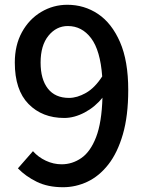

<svg xmlns="http://www.w3.org/2000/svg" viewBox="-20 -770 610 804"><path d="M244 14Q180 14 133.5 -9Q87 -32 55 -65L118 -137Q140 -112 172 -97Q204 -82 238 -82Q283 -82 321 -108.5Q359 -135 382.5 -196Q406 -257 409 -361Q378 -322 334.5 -299Q291 -276 249 -276Q157 -276 99.5 -334.5Q42 -393 42 -508Q42 -581 72 -635.5Q102 -690 152.5 -720Q203 -750 262 -750Q333 -750 390.5 -711.5Q448 -673 482.5 -594Q517 -515 517 -393Q517 -285 494.5 -207.5Q472 -130 433.5 -81Q395 -32 346 -9Q297 14 244 14ZM408 -450Q400 -559 361.5 -610Q323 -661 264 -661Q216 -661 183 -620.5Q150 -580 150 -508Q150 -438 180.5 -399Q211 -360 269 -360Q303 -360 340 -381Q377 -402 408 -450Z"/></svg>

Font: Source Han Sans SC Medium
Style: Regular
Weight: 500
Designer: Ryoko NISHIZUKA 西塚涼子 (kana, bopomofo & ideographs); Paul D. Hunt (Latin, Greek & Cyrillic); Sandoll Communications 산돌커뮤니
Foundry: Adobe
Version: Version 2.004;hotconv 1.0.118;makeotfexe 2.5.65603